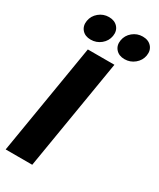

<svg xmlns="http://www.w3.org/2000/svg" viewBox="-235 -1021 906 1094"><g transform="rotate(30 218.0 -474.0)"><path d="M301.3 -727.5 180.7 0H5.9L126.5 -727.5ZM334.5 -783.7Q297.4 -783.7 276.9 -807.1Q256.3 -830.6 262.2 -865.7Q268.1 -900.9 296.4 -924.3Q324.7 -947.8 361.8 -947.8Q398.9 -947.8 419.7 -924.6Q440.4 -901.4 434.6 -865.7Q428.7 -830.6 400.1 -807.1Q371.6 -783.7 334.5 -783.7ZM111.8 -783.7Q74.7 -783.7 54.4 -807.1Q34.2 -830.6 40 -865.7Q45.9 -900.9 74.2 -924.3Q102.5 -947.8 139.2 -947.8Q176.8 -947.8 197.5 -924.6Q218.3 -901.4 212.4 -865.7Q206.5 -830.6 178 -807.1Q149.4 -783.7 111.8 -783.7Z"/></g></svg>

Font: Inter 28pt ExtraBold
Style: Italic
Weight: 800
Italic angle: -9.3988°
Designer: Rasmus Andersson
Foundry: rsms
Version: Version 4.001;git-66647c0bb